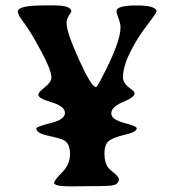

<svg xmlns="http://www.w3.org/2000/svg" viewBox="-20 -679 631 700"><path d="M119.6 -333.5Q119.6 -342.3 143.6 -361.1Q167.5 -379.9 167.5 -397Q167.5 -427.7 111.8 -525.4Q84.5 -573.7 64.7 -599.6Q44.9 -625.5 44.9 -636.7Q44.9 -659.2 137.7 -659.2H178.7Q240.2 -659.2 240.2 -636.7Q240.2 -636.2 231.4 -622.6Q222.7 -608.9 222.7 -596.2Q222.7 -561 268.1 -461.2Q313.5 -361.3 330.1 -361.3Q333.5 -361.3 349.1 -391.1Q419.4 -524.4 419.4 -579.1Q419.4 -592.8 412.1 -612.1Q404.8 -631.3 404.8 -638.2Q404.8 -659.2 477.8 -659.2Q550.8 -659.2 550.8 -636.2Q550.8 -631.8 514.9 -585.2Q479 -538.6 453.6 -486.6Q428.2 -434.6 428.2 -395.5Q428.2 -375 460 -352.5Q470.7 -344.7 470.7 -338.4Q470.7 -324.7 428.2 -306.9Q385.7 -289.1 385.7 -266.1Q385.7 -243.2 432.1 -231.2Q478.5 -219.2 478.5 -210.9Q478.5 -197.8 436.3 -188Q394 -178.2 377.4 -165.5Q360.8 -152.8 360.8 -118.9Q360.8 -85 375.5 -66.4L386.7 -55.7L398.4 -46.4Q413.6 -32.2 413.6 -25.4Q413.6 -6.3 385.7 -2.4Q369.1 0 281.2 0L239.7 0.5Q177.2 0.5 177.2 -12.2Q177.2 -21 206.3 -50.5Q235.4 -80.1 235.4 -116.9Q235.4 -153.8 214.4 -167Q203.6 -173.8 158 -183.6Q112.3 -193.4 112.3 -210.4Q112.3 -217.3 164.6 -230.2Q216.8 -243.2 216.8 -267.3Q216.8 -291.5 168.2 -305.9Q119.6 -320.3 119.6 -333.5Z"/></svg>

Font: Averia Serif
Style: Regular
Weight: 500
Version: Version 1.0